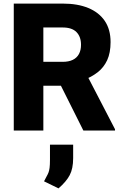

<svg xmlns="http://www.w3.org/2000/svg" viewBox="-20 -731 686 1075"><path d="M331.5 -710.9Q414.6 -710.9 474.4 -686.3Q534.2 -661.6 566.7 -613.8Q599.1 -565.9 599.1 -495.6Q599.1 -435.1 580.1 -394Q561 -353 526.9 -326.4Q492.7 -299.8 446.3 -282.2L393.1 -251H163.6V-384.8H330.6Q364.7 -384.8 387.7 -396Q410.6 -407.2 422.1 -428.7Q433.6 -450.2 433.6 -480.5Q433.6 -525.4 408.2 -551.3Q382.8 -577.1 331.5 -577.1H222.7V0H57.1V-710.9ZM288.6 -315.9H463.9L624 -7.3V0H446.8ZM389.6 154.3Q389.6 213.4 370.1 250Q350.6 286.6 307.6 323.7L226.6 284.2Q234.9 267.1 241 256.6Q247.1 246.1 251.2 235.8Q255.4 225.6 257.6 209Q259.8 192.4 259.8 163.6V79.1H389.6Z"/></svg>

Font: Heebo ExtraBold
Style: Regular
Weight: 800
Designer: Oded Ezer
Foundry: Ezer Type House
Version: Version 3.100